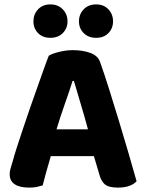

<svg xmlns="http://www.w3.org/2000/svg" viewBox="-20 -843 660 873"><path d="M407 -133H211Q200 -97 190.5 -62Q181 -27 174 0Q161 4 147 7Q133 10 113 10Q69 10 46.5 -5.5Q24 -21 24 -50Q24 -64 28 -77Q32 -90 37 -107Q44 -134 57 -174Q70 -214 85.5 -260.5Q101 -307 118 -356Q135 -405 151 -449.5Q167 -494 180 -531Q193 -568 202 -590Q217 -599 248.5 -607Q280 -615 311 -615Q356 -615 390.5 -602.5Q425 -590 435 -561Q454 -508 476 -438Q498 -368 520.5 -294Q543 -220 564 -148Q585 -76 601 -19Q590 -6 568.5 2Q547 10 517 10Q474 10 456.5 -5Q439 -20 431 -52ZM310 -475Q296 -430 275.5 -372.5Q255 -315 237 -255H380Q363 -318 345.5 -375.5Q328 -433 316 -475ZM287 -746Q287 -714 265.5 -692.5Q244 -671 209 -671Q174 -671 153 -692.5Q132 -714 132 -746Q132 -778 153 -800.5Q174 -823 209 -823Q244 -823 265.5 -800.5Q287 -778 287 -746ZM494 -746Q494 -714 473 -692.5Q452 -671 417 -671Q382 -671 360.5 -692.5Q339 -714 339 -746Q339 -778 360.5 -800.5Q382 -823 417 -823Q452 -823 473 -800.5Q494 -778 494 -746Z"/></svg>

Font: Baloo Da 2
Style: Bold
Weight: 700
Designer: Noopur Datye, Sulekha Rajkumar and Ek Type
Foundry: Ek Type
Version: Version 1.640;hotconv 1.0.111;makeotfexe 2.5.65597; ttfautoh